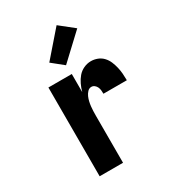

<svg xmlns="http://www.w3.org/2000/svg" viewBox="-187 -874 874 974"><g transform="rotate(-30 250.0 -386.5)"><path d="M106 0V-520H243V-414Q249 -436 258.5 -456Q268 -476 282 -492.5Q296 -509 316.5 -518.5Q337 -528 359 -528Q378 -528 396.5 -521Q415 -514 428.5 -499.5Q442 -485 449.5 -467Q457 -449 461.5 -430Q466 -411 467.5 -391.5Q469 -372 469 -353H332Q332 -363 331 -373Q330 -383 326 -392Q322 -401 314 -407.5Q306 -414 296 -414Q283 -414 273.5 -404Q264 -394 258.5 -381.5Q253 -369 250 -356Q247 -343 245.5 -329.5Q244 -316 243.5 -302.5Q243 -289 243 -276V0ZM240 -573 173 -627 300 -773 383 -707Z"/></g></svg>

Font: Iosevka Heavy
Style: Regular
Weight: 900
Monospace: yes
Designer: Belleve Invis
Foundry: Belleve Invis
Version: Version 32.5.0; ttfautohint (v1.8.4)